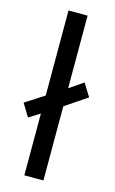

<svg xmlns="http://www.w3.org/2000/svg" viewBox="-127 -807 512 855"><g transform="rotate(15 129.0 -380.0)"><path d="M78 0V-285L27 -253L-9 -312L78 -368V-760H166V-425L230 -469L267 -410L166 -342V0Z"/></g></svg>

Font: Noto Sans Pahawh Hmong
Style: Regular
Weight: 400
Designer: Monotype Design Team
Foundry: Monotype Imaging Inc.
Version: Version 2.001; ttfautohint (v1.8.4.7-5d5b)